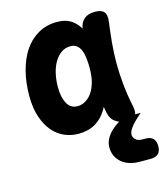

<svg xmlns="http://www.w3.org/2000/svg" viewBox="-116 -649 832 963"><g transform="rotate(-15 300.0 -167.5)"><path d="M548 120Q574 120 587 133.5Q600 147 600 173Q600 199 586.5 212Q573 225 547 225H492Q431 225 396 194.5Q361 164 361 115Q361 80 391 45Q412 22 442 4Q432 0 424 -6Q400 -21 393 -54Q389 -71 387 -88Q382 -79 378 -72Q354 -32 317.5 -11Q281 10 230 10Q194 10 160 -4Q126 -18 99.5 -48Q73 -78 56.5 -125Q40 -172 40 -238Q40 -305 55 -364Q70 -423 99 -466.5Q128 -510 171 -535Q214 -560 270 -560Q317 -560 347 -538Q370 -521 386 -495Q391 -527 412 -544Q432 -560 467 -560Q501 -560 514 -544Q527 -528 522 -494Q515 -441 510 -389Q505 -337 505 -283.5Q505 -230 510.5 -173.5Q516 -117 529 -54Q535 -26 529 -11H558L526 18Q507 36 496 53Q485 70 485 83Q485 98 497 109Q509 120 531 120ZM262 -125Q281 -125 300 -135Q319 -145 334.5 -165.5Q350 -186 359.5 -218Q369 -250 369 -295Q369 -324 366 -348Q363 -372 355.5 -389Q348 -406 335.5 -415.5Q323 -425 304 -425Q276 -425 255 -410Q234 -395 219.5 -370Q205 -345 197.5 -312Q190 -279 190 -242Q190 -191 207.5 -158Q225 -125 262 -125Z"/></g></svg>

Font: Maple Mono NL ExtraBold
Style: Regular
Weight: 800
Monospace: yes
Designer: subframe7536
Version: Version 7.000